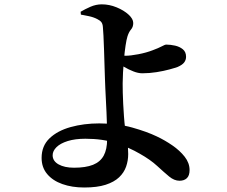

<svg xmlns="http://www.w3.org/2000/svg" viewBox="-20 -808 1040 880"><path d="M366 51.4Q310.1 51.4 265.9 35.7Q221.7 20.1 196.2 -10.3Q170.7 -40.6 170.7 -84.3Q170.7 -139.2 207 -174Q243.3 -208.8 303.7 -225.6Q364.1 -242.4 435.1 -242.4Q518.7 -242.4 586.2 -223.4Q653.6 -204.4 698.5 -182.8Q735.5 -165.4 769.9 -141.7Q804.2 -118.1 826.6 -89.5Q848.9 -60.9 848.9 -28.4Q848.9 -3.1 836.4 8.7Q824 20.4 802.8 20.4Q778.6 20.4 755.2 1Q731.8 -18.4 700.5 -47.3Q669.2 -76.2 620.5 -103.6Q572.9 -131.4 512.1 -151.8Q451.3 -172.1 371.4 -172.1Q324.1 -172.1 290.2 -161.5Q256.3 -150.8 238.8 -133.4Q221.3 -115.9 221.3 -96.5Q221.3 -69.8 248.6 -54.5Q275.8 -39.3 319.3 -39.3Q372.7 -39.3 406.2 -52.6Q439.6 -66 455.3 -94.7Q471 -123.5 471 -170.1Q471 -201.7 470.3 -232.7Q469.5 -263.8 468.1 -293.5Q466.7 -323.1 465.3 -350.8Q463.9 -378.4 462.7 -403.7Q461.6 -429 460.9 -450.9Q460.2 -471.8 459.1 -506.2Q458 -540.7 456.9 -578Q455.8 -615.3 454.2 -644.7Q452.6 -674.1 451.6 -683.7Q450.6 -698.5 444.6 -706.4Q438.6 -714.2 426 -720.4Q409.1 -729.3 387.2 -733.9Q365.4 -738.6 350.7 -741L349.5 -754.1Q369.1 -765.8 394.6 -777Q420.1 -788.1 446.6 -788.1Q481 -788.1 514.4 -774.4Q547.7 -760.7 569.2 -741.1Q590.7 -721.4 590.7 -702.7Q590.7 -684.5 580.6 -672.9Q570.6 -661.3 564.2 -641.2Q559.7 -627 555.5 -599.1Q551.3 -571.1 548.4 -538.7Q545.4 -506.3 543.8 -475.9Q542.2 -445.6 542.2 -425.6Q542.2 -407.9 542.7 -383.5Q543.2 -359.1 544.7 -331.1Q546.2 -303.1 548.2 -274.4Q550.2 -245.8 553.7 -218.4Q558.1 -184.8 562.9 -159Q567.6 -133.2 567.6 -101.8Q567.6 -72 558 -44.4Q548.4 -16.9 525.9 4.6Q503.4 26.1 464.3 38.8Q425.2 51.4 366 51.4ZM632.3 -472.1Q613.5 -472.1 591.5 -480.7Q569.4 -489.3 549.6 -501Q529.8 -512.7 516.5 -521.3L515 -556.5Q527.5 -554.5 537.6 -553.5Q547.6 -552.5 556.3 -552.5Q577.4 -552.5 614 -559.4Q650.6 -566.4 680 -577.8Q706.7 -587.7 721.4 -595.6Q736.1 -603.6 741.8 -603.6Q761.1 -603.6 782.3 -598.9Q803.5 -594.1 818.1 -582.1Q832.8 -570 832.8 -547.7Q832.8 -533.4 824.2 -521.9Q815.5 -510.4 793.9 -501Q782 -496.7 756.1 -489.6Q730.2 -482.5 697.5 -477.3Q664.8 -472.1 632.3 -472.1Z"/></svg>

Font: Noto Serif SC ExtraLight
Style: Regular
Weight: 200
Designer: Ryoko NISHIZUKA 西塚涼子 (kana & ideographs); Frank Grießhammer (Latin, Greek & Cyrillic); Wenlong ZHANG 张文龙 (bopomofo); San
Foundry: Adobe
Version: Version 2.002-H1;hotconv 1.1.0;makeotfexe 2.6.0